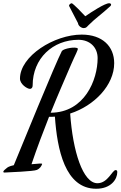

<svg xmlns="http://www.w3.org/2000/svg" viewBox="-80 -975 742 1182"><path d="M228 -256C238 -256 248 -256 258 -257C272 -56 320 187 512 187C605 187 642 127 642 85C642 79 641 72 632 72C611 72 584 153 520 153C430 153 368 -44 352 -276C501 -324 623 -451 623 -586C623 -689 551 -762 423 -762C254 -762 43 -630 43 -491C43 -457 87 -428 104 -428C116 -428 121 -438 121 -449C121 -616 246 -730 403 -730C473 -730 521 -684 521 -617C521 -484 441 -282 232 -281C273 -383 316 -481 359 -581C381 -633 405 -674 398 -677C386 -689 313 -677 301 -661C261 -585 47 -60 5 42C-24 48 -35 56 -39 60C-62 77 -67 89 -48 87C-30 86 129 80 147 71C167 62 175 47 179 36C183 28 159 33 114 36C148 -65 185 -162 222 -256ZM346 -937C354 -919 371 -891 400 -833C402 -814 423 -802 435 -802C451 -802 455 -810 464 -819C510 -865 545 -887 598 -936C602 -939 604 -943 604 -946C604 -951 600 -955 592 -955C565 -955 483 -901 445 -875C371 -954 362 -955 362 -955C356 -955 345 -948 345 -940C345 -939 345 -938 346 -937Z"/></svg>

Font: Mervale Script
Style: Regular
Weight: 400
Designer: Astigmatic (AOETI)
Foundry: Astigmatic (AOETI)
Version: Version 1.000